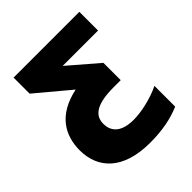

<svg xmlns="http://www.w3.org/2000/svg" viewBox="-216 -690 1067 1067"><g transform="rotate(-45 318.0 -156.5)"><path d="M345 240C444 240 519 225 587 196V33C520 66 432 85 373 85C264 85 237 31 237 -18C237 -73 270 -122 421 -122H477V-258L305 -406H583V-553H66V-427L263 -262C98 -227 40 -125 40 -6C41 135 134 239 345 240Z"/></g></svg>

Font: Noto Sans UI Black
Style: Regular
Weight: 900
Designer: Monotype Design Team
Foundry: Monotype Imaging Inc.
Version: Version 1.901